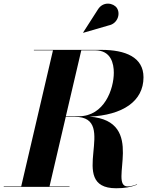

<svg xmlns="http://www.w3.org/2000/svg" viewBox="-58 -1023 844 1051"><path d="M537.5 -884C585.5 -893.5 603 -947 582 -979C563.5 -1007 506.5 -1018 477.5 -970.5L397 -845L398 -843.5ZM-37.5 -2.5V0H322.5V-2.5H213L302 -383.5H352.5C598.5 -383.5 299.5 7.5 577.5 7.5C623.5 7.5 656.5 2 692.5 -12L691.5 -14C674.5 -7.5 657 -2.5 641 -2.5C531.5 -2.5 750 -361 432 -384.5C613 -393 727.5 -468 727.5 -600C727.5 -710 628.5 -750 497.5 -750H127.5V-747.5H232L58 -2.5ZM462.5 -747.5C550.5 -747.5 565 -674 565 -625C565 -536 513.5 -386.5 372.5 -386.5H302.5L387 -747.5Z"/></svg>

Font: Bodoni* 72pt
Style: Bold Italic
Weight: 700
Italic angle: -13°
Version: Version 2.3